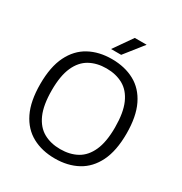

<svg xmlns="http://www.w3.org/2000/svg" viewBox="-214 -1103 1203 1270"><g transform="rotate(30 387.0 -468.0)"><path d="M386.5 9.5Q288 9.5 213.8 -30.8Q139.5 -71 98.5 -154.8Q57.5 -238.5 57.5 -370Q57.5 -501.5 99 -585.2Q140.5 -669 214.5 -709.2Q288.5 -749.5 386.5 -749.5Q485.5 -749.5 559.8 -709.2Q634 -669 675 -585Q716 -501 716 -370Q716 -239 674.5 -155Q633 -71 558.8 -30.8Q484.5 9.5 386.5 9.5ZM386.5 -62Q460 -62 514.5 -92.2Q569 -122.5 599.2 -189.8Q629.5 -257 629.5 -367.5Q629.5 -480.5 599.2 -548.8Q569 -617 514.2 -647.5Q459.5 -678 386.5 -678Q314 -678 259.2 -647.8Q204.5 -617.5 174.2 -550.2Q144 -483 144 -372.5Q144 -259.5 174.2 -191.2Q204.5 -123 259 -92.5Q313.5 -62 386.5 -62ZM347.5 -804 446.5 -946H537L424.5 -804Z"/></g></svg>

Font: Encode Sans SmExp
Style: Regular
Weight: 400
Width: 6
Designer: Multiple Designers
Foundry: Impallari Type
Version: Version 3.002; ttfautohint (v1.8.3) -l 8 -r 50 -G 200 -x 14 